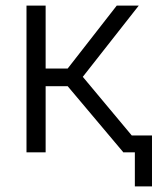

<svg xmlns="http://www.w3.org/2000/svg" viewBox="-20 -541 577 682"><path d="M459 121.2V0H417.4V-59.9H519.9V121.2ZM74.1 0V-521.1H142.1V-297.6H220.4L394.7 -521.1H472.9L274.1 -268.1L498 0H418.1L220.4 -234.8H142.1V0Z"/></svg>

Font: Raleway Thin
Style: Regular
Weight: 100
Designer: Matt McInerney, Pablo Impallari, Rodrigo Fuenzalida
Foundry: Matt McInerney, Pablo Impallari, Rodrigo Fuenzalida
Version: Version 4.026